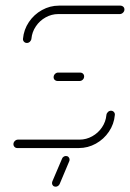

<svg xmlns="http://www.w3.org/2000/svg" viewBox="-20 -539 473 699"><path d="M384.1 -135.9Q390.4 -135.9 394.6 -131.3Q398.9 -126.7 398.1 -120.4Q395.2 -87.4 376.7 -59.8Q358.1 -32.2 329.1 -16.1Q300 0 267 0H43Q37 0 33 -4.1Q28.9 -8.1 28.9 -14.1Q28.9 -20.7 33.9 -25.7Q38.9 -30.7 45.6 -30.7H269.6Q294.1 -30.7 315.7 -42.8Q337.4 -54.8 351.3 -75.4Q365.2 -95.9 367.4 -120.4Q368.1 -126.7 373 -131.3Q377.8 -135.9 384.1 -135.9ZM286.3 -260.7Q286.3 -253.7 281.3 -248.9Q276.3 -244.1 269.6 -244.1H189.3Q183.3 -244.1 179.3 -248Q175.2 -251.9 175.2 -257.8Q175.2 -264.8 180.2 -269.8Q185.2 -274.8 191.9 -274.8H272.2Q278.1 -274.8 282.2 -270.7Q286.3 -266.7 286.3 -260.7ZM77.8 -382.6Q71.5 -382.6 67.2 -387.2Q63 -391.9 63.7 -398.1Q66.7 -431.1 85.2 -458.7Q103.7 -486.3 132.8 -502.4Q161.9 -518.5 194.4 -518.5H418.9Q424.8 -518.5 428.9 -514.4Q433 -510.4 433 -504.4Q433 -497.8 427.8 -492.8Q422.6 -487.8 416.3 -487.8H192.2Q167.8 -487.8 146.1 -475.7Q124.4 -463.7 110.6 -443.1Q96.7 -422.6 94.4 -398.1Q93.7 -391.9 88.9 -387.2Q84.1 -382.6 77.8 -382.6ZM169.3 127.4Q169.3 124.8 170.4 121.9L205.6 39.3Q207 34.8 211.1 31.9Q215.2 28.9 220 28.9Q225.9 28.9 229.6 32.8Q233.3 36.7 233.3 42.2Q233.3 45.2 232.2 47.8L197.4 130.4Q195.6 134.8 191.5 137.8Q187.4 140.7 182.6 140.7Q176.7 140.7 173 136.9Q169.3 133 169.3 127.4Z"/></svg>

Font: 26F Galaxy Sans Ultra Light
Style: Italic
Weight: 200
Italic angle: -5°
Designer: C₂₉H₂₅N₃O₅
Version: Version 1.200